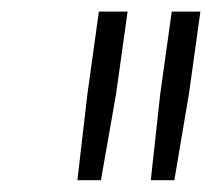

<svg xmlns="http://www.w3.org/2000/svg" viewBox="-20 -720 361 327"><path d="M197.3 -700.2 177.7 -560.1 151.9 -413.1H111.8L128.9 -560.1L148.4 -700.2ZM321.3 -700.2 301.8 -560.1 276.9 -413.1H236.8L252.9 -560.1L272.5 -700.2Z"/></svg>

Font: Fivo Sans Light
Style: Regular
Weight: 300
Designer: Alexander Slobzheninov
Foundry: Alexander Slobzheninov
Version: 1.0